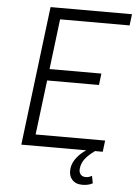

<svg xmlns="http://www.w3.org/2000/svg" viewBox="-59 -745 683 963"><g transform="rotate(5 283.0 -263.0)"><path d="M326 97Q330 68 350 42.5Q370 17 397 0H70L156 -700H566L559 -643H209L178 -390H439L432 -332H171L137 -57H487L480 0H441Q409 23 392.5 44.5Q376 66 373 92Q370 110 379 122Q388 134 406 134Q421 134 437 125L444 162Q423 174 392 174Q358 174 340 153Q322 132 326 97Z"/></g></svg>

Font: Haskoy Light
Style: Italic
Weight: 300
Designer: Ertekin Erdin
Foundry: Ertekin Erdin
Version: Version 2.000; ttfautohint (v1.8.4.7-5d5b)